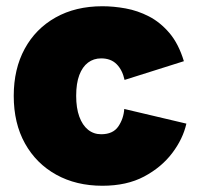

<svg xmlns="http://www.w3.org/2000/svg" viewBox="-20 -588 642 615"><path d="M308 7Q224 7 160 -28.5Q96 -64 60 -128.5Q24 -193 24 -281Q24 -367 59 -431.5Q94 -496 158 -532Q222 -568 308 -568Q344 -568 382.5 -561Q421 -554 457 -535.5Q493 -517 522.5 -482.5Q552 -448 569 -392L379 -332Q372 -364 353.5 -382.5Q335 -401 304 -401Q280 -401 262 -387.5Q244 -374 234 -347.5Q224 -321 224 -281Q224 -242 234 -214.5Q244 -187 262 -172.5Q280 -158 304 -158Q342 -158 359 -183Q376 -208 378 -239L577 -192Q566 -143 531.5 -97.5Q497 -52 441.5 -22.5Q386 7 308 7Z"/></svg>

Font: Parkinsans ExtraBold
Style: Regular
Weight: 800
Designer: Red Stone, Indian Type Foundry
Foundry: Indian Type Foundry
Version: Version 1.000